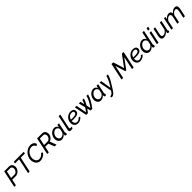

<svg xmlns="http://www.w3.org/2000/svg" viewBox="1041 -4015 7524 7524"><g transform="rotate(-45 4803.5 -253.0)"><path d="M171 -710H453Q491 -710 521 -694Q551 -678 572 -652Q593 -626 604 -592Q615 -558 615 -522Q615 -474 594.5 -426Q574 -378 539.5 -340Q505 -302 459 -278.5Q413 -255 361 -255H164L110 0H20ZM373 -335Q403 -335 430.5 -350Q458 -365 478.5 -390Q499 -415 511 -447.5Q523 -480 523 -514Q523 -565 497 -597.5Q471 -630 430 -630H244L181 -335Z M918 -630H687L704 -710H1256L1239 -630H1008L874 0H784Z M1464 6Q1405 6 1358.5 -19.5Q1312 -45 1280.5 -87Q1249 -129 1232.5 -183Q1216 -237 1216 -294Q1216 -367 1246.5 -442Q1277 -517 1331 -577.5Q1385 -638 1459.5 -676Q1534 -714 1622 -714Q1667 -714 1703.5 -702.5Q1740 -691 1768 -670.5Q1796 -650 1814 -621.5Q1832 -593 1841 -559L1760 -513Q1752 -547 1736 -570Q1720 -593 1698.5 -607Q1677 -621 1651.5 -627Q1626 -633 1601 -633Q1536 -633 1482 -602Q1428 -571 1389 -522.5Q1350 -474 1328.5 -415Q1307 -356 1307 -299Q1307 -254 1319 -213Q1331 -172 1354 -141.5Q1377 -111 1410 -93Q1443 -75 1485 -75Q1511 -75 1540.5 -82Q1570 -89 1598.5 -104.5Q1627 -120 1654 -143.5Q1681 -167 1702 -200L1768 -159Q1744 -119 1708 -88.5Q1672 -58 1631 -37Q1590 -16 1546.5 -5Q1503 6 1464 6Z M1844 0 1995 -710H2285Q2323 -710 2353 -694Q2383 -678 2404 -652Q2425 -626 2436 -592Q2447 -558 2447 -522Q2447 -480 2432 -439.5Q2417 -399 2391.5 -365.5Q2366 -332 2331.5 -307Q2297 -282 2257 -272L2362 0H2260L2162 -255H1988L1934 0ZM2206 -335Q2236 -335 2263 -350.5Q2290 -366 2310 -391Q2330 -416 2342 -447.5Q2354 -479 2354 -512Q2354 -536 2347 -557.5Q2340 -579 2328 -595Q2316 -611 2299.5 -620.5Q2283 -630 2263 -630H2068L2005 -335Z M2651 10Q2607 10 2572.5 -7.5Q2538 -25 2514 -54.5Q2490 -84 2477.5 -123.5Q2465 -163 2465 -207Q2465 -270 2489 -328.5Q2513 -387 2552.5 -432Q2592 -477 2644.5 -504Q2697 -531 2754 -531Q2814 -531 2853.5 -498.5Q2893 -466 2910 -418L2933 -522H3021L2933 -108Q2932 -104 2931.5 -101Q2931 -98 2931 -95Q2931 -77 2953 -76L2937 0Q2926 2 2917.5 3Q2909 4 2902 4Q2874 4 2859.5 -8.5Q2845 -21 2845 -41Q2845 -57 2854 -98Q2815 -47 2760 -18.5Q2705 10 2651 10ZM2689 -66Q2711 -66 2736.5 -75Q2762 -84 2786.5 -100Q2811 -116 2831 -137.5Q2851 -159 2861 -183L2892 -333Q2889 -358 2877 -380.5Q2865 -403 2847.5 -419.5Q2830 -436 2808.5 -445.5Q2787 -455 2764 -455Q2722 -455 2685 -434.5Q2648 -414 2619.5 -380.5Q2591 -347 2574.5 -305Q2558 -263 2558 -221Q2558 -189 2567 -160.5Q2576 -132 2593.5 -111Q2611 -90 2635 -78Q2659 -66 2689 -66Z M3161 7Q3119 7 3096.5 -13.5Q3074 -34 3074 -71Q3074 -79 3075 -87Q3076 -95 3078 -103L3211 -730H3298L3172 -135Q3171 -130 3170.5 -125.5Q3170 -121 3170 -116Q3170 -73 3215 -73Q3226 -73 3241 -76.5Q3256 -80 3270 -85L3267 -14Q3244 -5 3214 1Q3184 7 3161 7Z M3553 10Q3504 10 3466 -7Q3428 -24 3401.5 -54Q3375 -84 3361.5 -124Q3348 -164 3348 -210Q3348 -273 3372 -331Q3396 -389 3439 -433.5Q3482 -478 3540 -504.5Q3598 -531 3666 -531Q3743 -531 3790.5 -495.5Q3838 -460 3838 -390Q3838 -310 3768.5 -269.5Q3699 -229 3553 -229Q3529 -229 3499.5 -230Q3470 -231 3438 -234Q3437 -228 3437 -222Q3437 -216 3437 -211Q3437 -180 3445 -152Q3453 -124 3469 -102.5Q3485 -81 3509.5 -68.5Q3534 -56 3567 -56Q3613 -56 3657 -79.5Q3701 -103 3726 -143L3797 -122Q3779 -93 3752 -69Q3725 -45 3693 -27.5Q3661 -10 3625.5 0Q3590 10 3553 10ZM3658 -465Q3615 -465 3580.5 -450.5Q3546 -436 3520.5 -412Q3495 -388 3477.5 -357.5Q3460 -327 3450 -295Q3480 -292 3506.5 -291Q3533 -290 3556 -290Q3613 -290 3651.5 -297.5Q3690 -305 3714 -318.5Q3738 -332 3748.5 -350.5Q3759 -369 3759 -391Q3759 -429 3731.5 -447Q3704 -465 3658 -465Z M3901 -522H3992L4075 -77Q4107 -119 4135.5 -159.5Q4164 -200 4190 -242L4120 -522H4211L4251 -353Q4293 -438 4316 -522H4400Q4380 -453 4349.5 -383.5Q4319 -314 4277 -245L4318 -77Q4399 -189 4457.5 -299.5Q4516 -410 4545 -522H4629Q4593 -391 4520.5 -261Q4448 -131 4346 0H4251L4214 -147Q4163 -73 4103 0H4008Z M4820 10Q4776 10 4741.5 -7.5Q4707 -25 4683 -54.5Q4659 -84 4646.5 -123.5Q4634 -163 4634 -207Q4634 -270 4658 -328.5Q4682 -387 4721.5 -432Q4761 -477 4813.5 -504Q4866 -531 4923 -531Q4983 -531 5022.5 -498.5Q5062 -466 5079 -418L5102 -522H5190L5102 -108Q5101 -104 5100.5 -101Q5100 -98 5100 -95Q5100 -77 5122 -76L5106 0Q5095 2 5086.5 3Q5078 4 5071 4Q5043 4 5028.5 -8.5Q5014 -21 5014 -41Q5014 -57 5023 -98Q4984 -47 4929 -18.5Q4874 10 4820 10ZM4858 -66Q4880 -66 4905.5 -75Q4931 -84 4955.5 -100Q4980 -116 5000 -137.5Q5020 -159 5030 -183L5061 -333Q5058 -358 5046 -380.5Q5034 -403 5016.5 -419.5Q4999 -436 4977.5 -445.5Q4956 -455 4933 -455Q4891 -455 4854 -434.5Q4817 -414 4788.5 -380.5Q4760 -347 4743.5 -305Q4727 -263 4727 -221Q4727 -189 4736 -160.5Q4745 -132 4762.5 -111Q4780 -90 4804 -78Q4828 -66 4858 -66Z M5183 153Q5214 149 5236.5 142.5Q5259 136 5276.5 125.5Q5294 115 5309 98Q5324 81 5341 55L5370 11L5269 -522H5360L5432 -79L5466 -135Q5508 -204 5537 -256Q5566 -308 5586.5 -352Q5607 -396 5621 -436.5Q5635 -477 5647 -522H5734Q5720 -474 5705 -432Q5690 -390 5667 -343.5Q5644 -297 5610.5 -240Q5577 -183 5528 -103L5448 26Q5414 81 5384 118.5Q5354 156 5324.5 179Q5295 202 5263.5 212.5Q5232 223 5195 224Z M6118 -710H6213L6355 -249L6694 -710H6788L6637 0H6547L6664 -549L6355 -128H6304L6174 -549L6057 0H5967Z M7004 10Q6955 10 6917 -7Q6879 -24 6852.5 -54Q6826 -84 6812.5 -124Q6799 -164 6799 -210Q6799 -273 6823 -331Q6847 -389 6890 -433.5Q6933 -478 6991 -504.5Q7049 -531 7117 -531Q7194 -531 7241.5 -495.5Q7289 -460 7289 -390Q7289 -310 7219.5 -269.5Q7150 -229 7004 -229Q6980 -229 6950.5 -230Q6921 -231 6889 -234Q6888 -228 6888 -222Q6888 -216 6888 -211Q6888 -180 6896 -152Q6904 -124 6920 -102.5Q6936 -81 6960.5 -68.5Q6985 -56 7018 -56Q7064 -56 7108 -79.5Q7152 -103 7177 -143L7248 -122Q7230 -93 7203 -69Q7176 -45 7144 -27.5Q7112 -10 7076.5 0Q7041 10 7004 10ZM7109 -465Q7066 -465 7031.5 -450.5Q6997 -436 6971.5 -412Q6946 -388 6928.5 -357.5Q6911 -327 6901 -295Q6931 -292 6957.5 -291Q6984 -290 7007 -290Q7064 -290 7102.5 -297.5Q7141 -305 7165 -318.5Q7189 -332 7199.5 -350.5Q7210 -369 7210 -391Q7210 -429 7182.5 -447Q7155 -465 7109 -465Z M7523 10Q7479 10 7444.5 -7.5Q7410 -25 7386 -54.5Q7362 -84 7349.5 -123.5Q7337 -163 7337 -207Q7337 -270 7361 -328.5Q7385 -387 7424.5 -432Q7464 -477 7516.5 -504Q7569 -531 7626 -531Q7686 -531 7725.5 -498.5Q7765 -466 7782 -418L7849 -730H7937L7805 -108Q7804 -104 7803.5 -101Q7803 -98 7803 -95Q7803 -77 7825 -76L7809 0Q7798 2 7789.5 3Q7781 4 7774 4Q7746 4 7731.5 -8.5Q7717 -21 7717 -41Q7717 -50 7719 -63Q7721 -76 7726 -98Q7687 -47 7632 -18.5Q7577 10 7523 10ZM7561 -66Q7583 -66 7608.5 -75Q7634 -84 7658.5 -100Q7683 -116 7703 -137.5Q7723 -159 7733 -183L7764 -333Q7761 -358 7749 -380.5Q7737 -403 7719.5 -419.5Q7702 -436 7680.5 -445.5Q7659 -455 7636 -455Q7594 -455 7557 -434.5Q7520 -414 7491.5 -380.5Q7463 -347 7446.5 -305Q7430 -263 7430 -221Q7430 -189 7439 -160.5Q7448 -132 7465.5 -111Q7483 -90 7507 -78Q7531 -66 7561 -66Z M8037 -522H8125L8014 0H7926ZM8081 -730H8169L8146 -620H8058Z M8302 10Q8180 10 8180 -122Q8180 -157 8191 -209L8258 -522H8345L8282 -226Q8273 -185 8273 -157Q8273 -66 8351 -66Q8401 -66 8452.5 -100.5Q8504 -135 8539 -195L8608 -522H8696L8608 -108Q8607 -104 8606.5 -101Q8606 -98 8606 -95Q8606 -77 8628 -76L8612 0Q8601 2 8592.5 3Q8584 4 8577 4Q8550 4 8536 -8Q8522 -20 8522 -40Q8522 -49 8524 -64.5Q8526 -80 8533 -112Q8488 -53 8427 -21.5Q8366 10 8302 10Z M8840 -522H8920L8896 -410Q8936 -466 8992 -498.5Q9048 -531 9106 -531Q9164 -531 9194.5 -498Q9225 -465 9227 -404Q9273 -467 9327 -499Q9381 -531 9441 -531Q9505 -531 9531 -496Q9557 -461 9557 -404Q9557 -364 9546 -312L9479 0H9391L9453 -292Q9462 -334 9462 -365Q9462 -452 9390 -452Q9365 -452 9340 -442Q9315 -432 9292 -413.5Q9269 -395 9249 -369.5Q9229 -344 9214 -314L9148 0H9060L9122 -292Q9131 -335 9131 -366Q9131 -452 9060 -452Q9010 -452 8962 -414.5Q8914 -377 8884 -315L8817 0H8729Z"/></g></svg>

Font: PTCRaleway Medium
Style: Italic
Weight: 500
Italic angle: -12°
Designer: Matt McInerney, Pablo Impallari, Rodrigo Fuenzalida
Foundry: Matt McInerney, Pablo Impallari, Rodrigo Fuenzalida
Version: Version 3.000g; ttfautohint (v1.5) -l 8 -r 28 -G 28 -x 14 -D